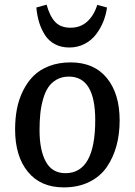

<svg xmlns="http://www.w3.org/2000/svg" viewBox="-20 -791 579 825"><path d="M180.2 -771Q194.3 -720.2 217.8 -696Q241.2 -671.9 283.2 -671.9Q325.7 -671.9 354.7 -698.2Q383.8 -724.6 397.9 -770L439.9 -758.8Q435.5 -727.1 423.6 -697.5Q411.6 -668 392.1 -642.6Q372.6 -617.2 343 -602.1Q313.5 -586.9 277.8 -586.9Q242.7 -586.9 216.1 -601.1Q189.5 -615.2 173.3 -640.4Q157.2 -665.5 148.2 -694.8Q139.2 -724.1 136.2 -758.8ZM44.9 -234.9Q44.9 -281.2 52.7 -322.5Q60.5 -363.8 78.9 -400.9Q97.2 -438 124 -464.8Q150.9 -491.7 191.7 -507.3Q232.4 -522.9 283.2 -522.9Q384.3 -522.9 439.2 -455.6Q494.1 -388.2 494.1 -273.9Q494.1 -214.8 480.5 -164.6Q466.8 -114.3 439 -73.5Q411.1 -32.7 363.8 -9.3Q316.4 14.2 253.9 14.2Q154.3 14.2 99.6 -53Q44.9 -120.1 44.9 -234.9ZM261.2 -46.9Q389.2 -46.9 389.2 -274.9Q389.2 -461.9 275.9 -461.9Q246.1 -461.9 223.4 -449Q200.7 -436 187 -415.3Q173.3 -394.5 164.8 -363.8Q156.2 -333 153.1 -301.5Q149.9 -270 149.9 -231.9Q149.9 -145.5 177 -96.2Q204.1 -46.9 261.2 -46.9Z"/></svg>

Font: Literata Book Medium
Style: Italic
Weight: 500
Italic angle: -3°
Designer: Latin by Veronika Burian and Jose Scaglione. Greek by Irene Vlachou. Cyrillic by Vera Evstafieva
Foundry: TypeTogether
Version: Version 1.003;PS 001.003;hotconv 1.0.88;makeotf.lib2.5.64775